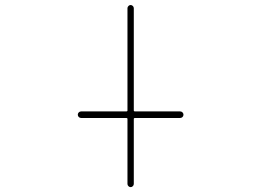

<svg xmlns="http://www.w3.org/2000/svg" viewBox="-20 -773 1040 770"><path d="M491.2 -35.2V-295.9Q491.2 -299.8 486.3 -299.8H305.7Q299.8 -299.8 295.9 -303.7Q292 -307.6 292 -313Q292 -318.4 295.9 -322.3Q299.8 -326.2 305.7 -326.2H486.3Q491.2 -326.2 491.2 -330.1V-740.2Q491.2 -745.1 495.1 -749Q499 -752.9 503.9 -752.9Q508.8 -752.9 512.7 -749Q516.6 -745.1 516.6 -740.2V-330.1Q516.6 -326.2 521.5 -326.2H702.1Q708 -326.2 711.9 -322.3Q715.8 -318.4 715.8 -313Q715.8 -307.6 711.9 -303.7Q708 -299.8 702.1 -299.8H521.5Q516.6 -299.8 516.6 -295.9V-35.2Q516.6 -30.3 512.7 -26.4Q508.8 -22.5 503.9 -22.5Q499 -22.5 495.1 -26.4Q491.2 -30.3 491.2 -35.2Z"/></svg>

Font: Rounded Mgen+ 1m thin
Style: Regular
Weight: 100
Designer: [Source Han Sans]
Ryoko NISHIZUKA  (kana & ideographs); Paul D. Hunt (Latin, Greek & Cyrillic); Wenlong ZHANG  (bopomofo
Version: Version 1.059.20150602